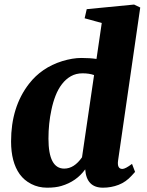

<svg xmlns="http://www.w3.org/2000/svg" viewBox="-20 -826 653 855"><path d="M505.9 -111.8Q500.5 -73.7 524.9 -73.7Q538.1 -73.7 567.9 -96.2L581.5 -60.5L566.4 -43.9Q541 -15.6 508.1 -2.9Q475.1 9.8 438.5 9.8Q365.2 9.8 359.4 -71.8Q320.3 -17.6 253.4 2Q228 9.8 189.7 9.8Q151.4 9.8 119.4 -6.6Q87.4 -22.9 67.4 -50.8Q29.3 -104.5 29.3 -196.3Q29.3 -350.1 109.4 -453.1Q165 -524.9 256.8 -553.7Q303.2 -567.9 342 -567.9Q380.9 -567.9 409.7 -563.5L433.1 -723.6L356.9 -744.6L366.2 -785.2L577.1 -805.7L604.5 -792.5ZM266.1 -75.2Q310.1 -75.2 345.2 -125.5L398.9 -491.7Q377 -499.5 347.7 -499.5Q318.4 -499.5 295.7 -486.6Q272.9 -473.6 255.9 -451.4Q238.8 -429.2 227.3 -399.7Q215.8 -370.1 209 -336.9Q195.8 -276.4 195.8 -208.5Q195.8 -75.2 266.1 -75.2Z"/></svg>

Font: Merriweather
Style: Heavy Italic
Weight: 900
Italic angle: -7°
Designer: Eben Sorkin
Foundry: Eben Sorkin
Version: Version 1.001